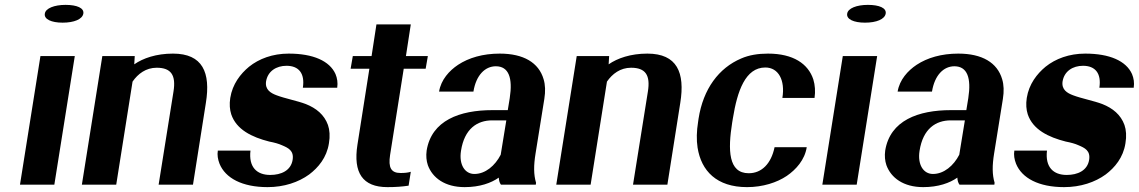

<svg xmlns="http://www.w3.org/2000/svg" viewBox="-20 -758 4674 788"><path d="M164 -702C160 -679 191 -665 237 -665C284 -665 318 -679 322 -702C326 -725 296 -738 249 -738C203 -738 167 -724 164 -702ZM62 0H203L287 -528H146Z M316 0H457L524 -423C546 -455 579 -480 623 -480C682 -480 703 -450 692 -382L631 0H772L825 -336C845 -460 812 -538 690 -538C621 -538 567 -519 531 -494L533 -528H400Z M874 -140C871 -122 874 -104 881 -86C905 -27 974 10 1078 10C1146 10 1205 -10 1249 -42C1286 -70 1321 -111 1330 -170C1335 -199 1333 -225 1326 -245C1311 -287 1278 -314 1235 -331C1201 -344 1149 -354 1115 -367C1091 -376 1067 -390 1072 -424C1079 -466 1114 -488 1156 -488C1206 -488 1232 -457 1223 -398H1364C1367 -419 1364 -437 1357 -454C1333 -508 1265 -538 1165 -538C1099 -538 1043 -517 1002 -484C967 -455 934 -413 925 -356C921 -330 923 -308 929 -289C950 -226 1014 -195 1085 -177C1106 -173 1124 -168 1137 -162C1163 -151 1187 -140 1181 -102C1174 -58 1134 -40 1089 -40C1034 -40 1000 -72 1008 -140Z M1419 -476H1496L1447 -164C1429 -49 1468 10 1570 10C1604 10 1630 8 1657 4L1666 -53C1653 -49 1640 -48 1624 -48C1585 -48 1573 -70 1581 -122L1637 -476H1727L1736 -528H1646L1666 -658H1525L1505 -528H1428Z M1731 -140C1728 -118 1730 -98 1736 -80C1755 -28 1806 10 1887 10C1949 10 1996 -7 2027 -29C2028 -17 2030 -8 2036 0H2179L2180 -8C2170 -41 2170 -79 2178 -128L2214 -352C2219 -383 2218 -410 2211 -433C2191 -501 2129 -538 2031 -538C1962 -538 1904 -521 1860 -492C1824 -468 1790 -431 1782 -382H1923C1934 -450 1971 -486 2015 -486C2068 -486 2085 -438 2072 -355L2064 -306H2001C1867 -306 1751 -264 1731 -140ZM1872 -139C1886 -230 1939 -264 2000 -264H2058L2035 -123C2012 -78 1972 -44 1927 -44C1888 -44 1863 -82 1872 -139Z M2263 0H2404L2471 -423C2493 -455 2526 -480 2570 -480C2629 -480 2650 -450 2639 -382L2578 0H2719L2772 -336C2792 -460 2759 -538 2637 -538C2568 -538 2514 -519 2478 -494L2480 -528H2347Z M2845 -257C2839 -220 2838 -184 2843 -152C2858 -57 2921 10 3046 10C3111 10 3169 -9 3209 -36C3247 -62 3283 -102 3291 -154H3159C3145 -86 3106 -47 3053 -47C2969 -47 2967 -142 2985 -255L2988 -273C3006 -384 3039 -481 3121 -481C3175 -481 3203 -429 3191 -356H3323C3327 -383 3325 -409 3318 -432C3297 -496 3236 -538 3132 -538C3091 -538 3054 -532 3022 -518C2930 -479 2866 -393 2847 -271Z M3457 -702C3453 -679 3484 -665 3530 -665C3577 -665 3611 -679 3615 -702C3619 -725 3589 -738 3542 -738C3496 -738 3460 -724 3457 -702ZM3355 0H3496L3580 -528H3439Z M3613 -140C3610 -118 3612 -98 3618 -80C3637 -28 3688 10 3769 10C3831 10 3878 -7 3909 -29C3910 -17 3912 -8 3918 0H4061L4062 -8C4052 -41 4052 -79 4060 -128L4096 -352C4101 -383 4100 -410 4093 -433C4073 -501 4011 -538 3913 -538C3844 -538 3786 -521 3742 -492C3706 -468 3672 -431 3664 -382H3805C3816 -450 3853 -486 3897 -486C3950 -486 3967 -438 3954 -355L3946 -306H3883C3749 -306 3633 -264 3613 -140ZM3754 -139C3768 -230 3821 -264 3882 -264H3940L3917 -123C3894 -78 3854 -44 3809 -44C3770 -44 3745 -82 3754 -139Z M4143 -140C4140 -122 4143 -104 4150 -86C4174 -27 4243 10 4347 10C4415 10 4474 -10 4518 -42C4555 -70 4590 -111 4599 -170C4604 -199 4602 -225 4595 -245C4580 -287 4547 -314 4504 -331C4470 -344 4418 -354 4384 -367C4360 -376 4336 -390 4341 -424C4348 -466 4383 -488 4425 -488C4475 -488 4501 -457 4492 -398H4633C4636 -419 4633 -437 4626 -454C4602 -508 4534 -538 4434 -538C4368 -538 4312 -517 4271 -484C4236 -455 4203 -413 4194 -356C4190 -330 4192 -308 4198 -289C4219 -226 4283 -195 4354 -177C4375 -173 4393 -168 4406 -162C4432 -151 4456 -140 4450 -102C4443 -58 4403 -40 4358 -40C4303 -40 4269 -72 4277 -140Z"/></svg>

Font: Aerodynamic
Style: Obl
Weight: 500
Designer: Google
Version: Version 2.000980; 2014